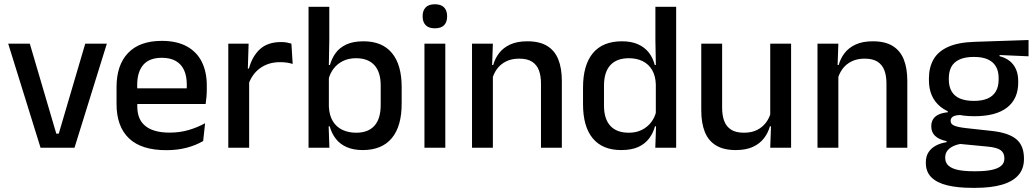

<svg xmlns="http://www.w3.org/2000/svg" viewBox="-20 -694 4856 902"><path d="M256 -66 380.5 -489H482L330 0H170.5L18.5 -489H120L244.5 -66Z M761 11.5Q644 11.5 585.8 -44.2Q527.5 -100 527.5 -205V-285Q527.5 -388.5 581.8 -445.2Q636 -502 740 -502Q810.5 -502 857.5 -476.2Q904.5 -450.5 928 -403.5Q951.5 -356.5 951.5 -292V-273.5Q951.5 -256.5 950 -239Q948.5 -221.5 946 -205.5H856Q857 -231.5 857.2 -254.5Q857.5 -277.5 857.5 -296.5Q857.5 -337 844.5 -365Q831.5 -393 805.5 -407.8Q779.5 -422.5 740 -422.5Q681.5 -422.5 653 -389.2Q624.5 -356 624.5 -294.5V-248.5L625 -237V-193.5Q625 -166 633.2 -143.5Q641.5 -121 659.8 -104.8Q678 -88.5 707 -79.8Q736 -71 777.5 -71Q824.5 -71 865.8 -83Q907 -95 943.5 -115L934.5 -31.5Q901.5 -12 857.8 -0.2Q814 11.5 761 11.5ZM579.5 -205.5V-279H926V-205.5Z M1146.5 -295.5 1125.5 -372H1149.5Q1165 -430 1201.5 -463.2Q1238 -496.5 1301 -496.5Q1316 -496.5 1327.8 -494.2Q1339.5 -492 1349 -489L1355 -393.5Q1343 -397.5 1328 -399.8Q1313 -402 1295.5 -402Q1242 -402 1203 -374.5Q1164 -347 1146.5 -295.5ZM1052.5 0V-489H1148L1143.5 -346.5L1150.5 -339.5V0Z M1684 11Q1640.5 11 1609 -2.8Q1577.5 -16.5 1557.8 -41.8Q1538 -67 1529 -100.5H1496.5L1525 -193Q1527 -152 1543.5 -124.8Q1560 -97.5 1588.5 -84Q1617 -70.5 1653.5 -70.5Q1709.5 -70.5 1739 -103.2Q1768.5 -136 1768.5 -201V-292.5Q1768.5 -355.5 1738.8 -388Q1709 -420.5 1652.5 -420.5Q1618 -420.5 1591.5 -407.5Q1565 -394.5 1547.8 -372.2Q1530.5 -350 1523.5 -321.5L1502 -388.5H1530Q1538.5 -419.5 1556.8 -444.8Q1575 -470 1607 -485Q1639 -500 1688 -500Q1775.5 -500 1821.2 -445Q1867 -390 1867 -284.5V-207Q1867 -100.5 1820.5 -44.8Q1774 11 1684 11ZM1429.5 0V-662H1527V-506L1524.5 -365.5L1525 -348.5V-145.5L1523.5 -114.5L1527.5 0Z M1974 0V-489H2072V0ZM2023 -561Q1994 -561 1979.8 -575.8Q1965.5 -590.5 1965.5 -616.5V-618.5Q1965.5 -644.5 1979.8 -659.2Q1994 -674 2023 -674Q2052 -674 2066.2 -659.2Q2080.5 -644.5 2080.5 -618.5V-616.5Q2080.5 -590 2066.2 -575.5Q2052 -561 2023 -561Z M2521.5 0V-302Q2521.5 -337.5 2511.8 -363.5Q2502 -389.5 2479.8 -404Q2457.5 -418.5 2419 -418.5Q2383.5 -418.5 2357.5 -405.5Q2331.5 -392.5 2315.2 -370.5Q2299 -348.5 2292 -320.5L2276 -388.5H2297Q2305.5 -419.5 2325 -444.8Q2344.5 -470 2377 -485Q2409.5 -500 2457.5 -500Q2515 -500 2550.5 -478.2Q2586 -456.5 2602.8 -415Q2619.5 -373.5 2619.5 -313V0ZM2197.5 0V-489H2295.5L2291.5 -374.5L2295.5 -368.5V0Z M2898 11Q2810.5 11 2764.8 -44Q2719 -99 2719 -204.5V-282Q2719 -388.5 2765.2 -444.2Q2811.5 -500 2902 -500Q2945.5 -500 2976.8 -486.2Q3008 -472.5 3027.8 -447.5Q3047.5 -422.5 3056 -388.5H3088.5L3061 -298Q3059.5 -338 3043.5 -365.2Q3027.5 -392.5 2999.5 -406.5Q2971.5 -420.5 2934 -420.5Q2877.5 -420.5 2847.5 -388Q2817.5 -355.5 2817.5 -291.5V-198Q2817.5 -135.5 2847.2 -103Q2877 -70.5 2934 -70.5Q2968.5 -70.5 2994.8 -83.5Q3021 -96.5 3038.5 -119Q3056 -141.5 3062.5 -169.5L3085.5 -100.5H3057Q3049 -70 3030.2 -44.5Q3011.5 -19 2979.5 -4Q2947.5 11 2898 11ZM3058.5 0 3062.5 -114.5 3061 -145.5V-348.5L3061.5 -367.5L3059 -506V-662H3156.5V0Z M3372.5 -489V-187Q3372.5 -152 3382.2 -125.8Q3392 -99.5 3414.5 -85Q3437 -70.5 3475 -70.5Q3511 -70.5 3536.8 -83.5Q3562.5 -96.5 3579 -118.8Q3595.5 -141 3602 -168.5L3618 -100.5H3597Q3588.5 -70 3569 -44.5Q3549.5 -19 3517 -4Q3484.5 11 3436.5 11Q3379.5 11 3343.8 -10.8Q3308 -32.5 3291.2 -74.2Q3274.5 -116 3274.5 -176V-489ZM3696.5 -489V0H3598.5L3602.5 -114.5L3598.5 -120.5V-489Z M4144.5 0V-302Q4144.5 -337.5 4134.8 -363.5Q4125 -389.5 4102.8 -404Q4080.5 -418.5 4042 -418.5Q4006.5 -418.5 3980.5 -405.5Q3954.5 -392.5 3938.2 -370.5Q3922 -348.5 3915 -320.5L3899 -388.5H3920Q3928.5 -419.5 3948 -444.8Q3967.5 -470 4000 -485Q4032.5 -500 4080.5 -500Q4138 -500 4173.5 -478.2Q4209 -456.5 4225.8 -415Q4242.5 -373.5 4242.5 -313V0ZM3820.5 0V-489H3918.5L3914.5 -374.5L3918.5 -368.5V0Z M4557 -148Q4454 -148 4399 -192Q4344 -236 4344 -317.5V-325.5Q4344 -377 4365.5 -414.8Q4387 -452.5 4434.2 -473.8Q4481.5 -495 4558 -497.5L4812 -506V-429.5L4676 -435.5V-430Q4705 -422.5 4724.2 -406.8Q4743.5 -391 4753.5 -367.5Q4763.5 -344 4763.5 -312V-306.5Q4763.5 -229.5 4711.2 -188.8Q4659 -148 4557 -148ZM4553 110.5H4565.5Q4608 110.5 4637.5 104.5Q4667 98.5 4682.8 85.5Q4698.5 72.5 4698.5 51V49.5Q4698.5 24 4680.5 11.2Q4662.5 -1.5 4618 -5.5L4477 -19L4501.5 -20Q4477.5 -16 4459.2 -7.8Q4441 0.5 4430.8 13.8Q4420.5 27 4420.5 46.5V47.5Q4420.5 70.5 4436.2 84.5Q4452 98.5 4481.8 104.5Q4511.5 110.5 4553 110.5ZM4547 188.5Q4479.5 188.5 4430.8 176.8Q4382 165 4355.8 139.2Q4329.5 113.5 4329.5 71V69Q4329.5 40.5 4342.2 21Q4355 1.5 4377.2 -10.2Q4399.5 -22 4427 -26V-31Q4390.5 -38.5 4372.8 -55.8Q4355 -73 4355 -100.5V-101Q4355 -120 4363.5 -133.8Q4372 -147.5 4389.2 -155.8Q4406.5 -164 4432.5 -166.5V-177.5L4535.5 -152.5L4498 -154Q4468.5 -153.5 4457.2 -146.5Q4446 -139.5 4446 -126.5V-126Q4446 -111 4462.8 -103.8Q4479.5 -96.5 4519.5 -92L4638.5 -79Q4717.5 -70.5 4754 -40.5Q4790.5 -10.5 4790.5 50.5V53Q4790.5 100 4763.2 130Q4736 160 4685.2 174.2Q4634.5 188.5 4563.5 188.5ZM4555.5 -220Q4594 -220 4619.8 -231.2Q4645.5 -242.5 4658.5 -265Q4671.5 -287.5 4671.5 -320V-327.5Q4671.5 -359.5 4658.8 -381.5Q4646 -403.5 4620.8 -415Q4595.5 -426.5 4557 -426.5H4554.5Q4513 -426.5 4487 -414.2Q4461 -402 4449.2 -379.8Q4437.5 -357.5 4437.5 -327V-320Q4437.5 -287.5 4450.5 -265Q4463.5 -242.5 4489.8 -231.2Q4516 -220 4555.5 -220Z"/></svg>

Font: Anek Telugu Medium
Style: Regular
Weight: 500
Designer: Omkar Bhoir (Telugu), Yesha Goshar (Latin)
Foundry: Ek Type
Version: Version 1.003